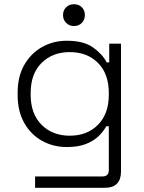

<svg xmlns="http://www.w3.org/2000/svg" viewBox="-20 -694 684 914"><path d="M64 -241V-253Q64 -330 95.5 -385Q127 -440 180 -470Q233 -500 298 -500Q378 -500 422.5 -468.5Q467 -437 488 -397H500V-486H556V124Q556 160 537 180Q518 200 479 200H147V146H467Q498 146 498 116V-93H486Q473 -69 449.5 -46Q426 -23 389 -8.5Q352 6 298 6Q233 6 179.5 -24Q126 -54 95 -109.5Q64 -165 64 -241ZM312 -48Q395 -48 446.5 -100Q498 -152 498 -243V-251Q498 -343 446.5 -394.5Q395 -446 312 -446Q230 -446 178 -394.5Q126 -343 126 -251V-243Q126 -152 178 -100Q230 -48 312 -48ZM332 -570Q310 -570 295 -585Q280 -600 280 -622Q280 -645 295 -659.5Q310 -674 332 -674Q355 -674 369.5 -659.5Q384 -645 384 -622Q384 -600 369.5 -585Q355 -570 332 -570Z"/></svg>

Font: Space Grotesk Variable Light
Style: Regular
Weight: 300
Designer: Florian Karsten
Foundry: Florian Karsten
Version: Version 2.000